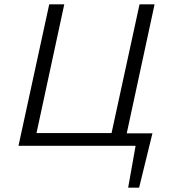

<svg xmlns="http://www.w3.org/2000/svg" viewBox="-20 -678 791 893"><path d="M548 0 560 -58H690L648 0ZM576 195 621 -58H689L627 195ZM486 0 629 -658H699L557 0ZM89 0 100 -59H546L534 0ZM66 0 209 -658H279L137 0Z"/></svg>

Font: Ysabeau
Style: Italic
Weight: 400
Italic angle: -12°
Designer: Christian Thalmann (Catharsis Fonts)
Version: Version 2.000;gftools[0.9.27.dev2+g8671c4b]